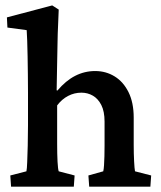

<svg xmlns="http://www.w3.org/2000/svg" viewBox="-20 -700 602 720"><path d="M21.5 0 18.6 -42 79.1 -57.6Q81.1 -66.4 82 -91.8Q83 -117.2 84 -153.8Q85 -190.4 85 -230.5V-352.5Q85 -385.7 84.5 -420.9Q84 -456.1 83.5 -488.8Q83 -521.5 82 -547.4Q81.1 -573.2 80.1 -586.9L7.8 -596.7L5.9 -634.8L175.8 -679.7L200.2 -664.1Q199.2 -633.8 197.8 -605Q196.3 -576.2 195.8 -542Q195.3 -507.8 194.3 -464.4Q193.4 -420.9 192.4 -361.3L195.3 -360.4Q226.6 -397.5 261.7 -415.5Q296.9 -433.6 336.9 -433.6Q377 -433.6 409.7 -413.6Q442.4 -393.6 461.9 -354.5Q481.4 -315.4 481.4 -258.8V-157.2Q481.4 -124 482.9 -95.2Q484.4 -66.4 486.3 -57.6L546.9 -42L543.9 0H314.5L311.5 -42L367.2 -57.6Q369.1 -65.4 370.1 -80.1Q371.1 -94.7 371.6 -114.3Q372.1 -133.8 372.1 -154.3V-244.1Q372.1 -282.2 359.9 -306.2Q347.7 -330.1 328.1 -341.3Q308.6 -352.5 285.2 -352.5Q258.8 -352.5 235.4 -340.3Q211.9 -328.1 194.3 -304.7V-160.2Q194.3 -121.1 195.8 -93.3Q197.3 -65.4 200.2 -57.6L259.8 -42L256.8 0Z"/></svg>

Font: Crimson Pro ExtraLight SemiBold
Style: Regular
Weight: 600
Version: Version 1.002